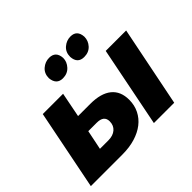

<svg xmlns="http://www.w3.org/2000/svg" viewBox="-170 -994 1223 1223"><g transform="rotate(-45 441.5 -383.0)"><path d="M688 -542H872L763 0H580ZM379 -373Q475 -373 524.5 -333Q574 -293 574 -216Q574 -167 554 -127Q534 -87 498 -59Q462 -31 411 -15.5Q360 0 297 0H12L120 -541H303L270 -373ZM297 -127Q339 -127 364 -148.5Q389 -170 389 -207Q389 -259 324 -259H248L221 -127ZM372 -611Q315 -611 309 -675Q309 -717 337.5 -741.5Q366 -766 402 -766Q461 -766 465 -702Q465 -667 439.2 -639Q413.5 -611 372 -611ZM564 -611Q505 -611 501 -675Q501 -717 529.5 -741.5Q558 -766 594 -766Q652 -766 656 -702Q656 -666 631 -638.5Q606 -611 564 -611Z"/></g></svg>

Font: Argentum Sans
Style: Bold Italic
Weight: 700
Italic angle: -11°
Designer: Julieta Ulanovsky (font), Cristiano Sobral (main changes and remaster)
Foundry: Julieta Ulanovsky (font), Cristiano Sobral (main changes and remaster)
Version: Version 2.007;June 15, 2022;FontCreator 14.0.0.2814 64-bit; 